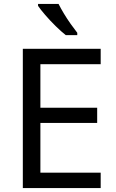

<svg xmlns="http://www.w3.org/2000/svg" viewBox="-20 -964 596 984"><path d="M496 0H97V-714H496V-635H187V-412H478V-334H187V-79H496ZM280 -944Q291 -922 307.5 -894.5Q324 -867 342.5 -841Q361 -815 376 -796V-784H317Q294 -802 265 -830.5Q236 -859 211.5 -887.5Q187 -916 175 -934V-944Z"/></svg>

Font: Noto Sans Siddham
Style: Regular
Weight: 400
Designer: Monotype Design Team
Foundry: Monotype Imaging Inc.
Version: Version 2.004; ttfautohint (v1.8.4.7-5d5b)